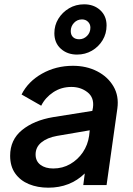

<svg xmlns="http://www.w3.org/2000/svg" viewBox="-20 -858 618 890"><path d="M204 12Q154 12 114 -4.5Q74 -21 50.5 -54Q27 -87 27 -136Q27 -210 82 -255Q137 -300 226 -315L408 -344L411 -360Q417 -406 385.5 -430.5Q354 -455 311 -455Q264 -455 227 -430.5Q190 -406 171 -368L80 -420Q110 -480 174.5 -516.5Q239 -553 318 -553Q381 -553 430.5 -527.5Q480 -502 506 -457.5Q532 -413 524 -355L474 0H366L373 -54Q305 12 204 12ZM145 -142Q145 -111 167.5 -94Q190 -77 227 -77Q270 -77 305.5 -97.5Q341 -118 364 -152Q387 -186 393 -228L396 -254L244 -228Q199 -220 172 -198Q145 -176 145 -142ZM337 -605Q292 -605 262 -632Q232 -659 232 -704Q232 -741 250.5 -771Q269 -801 300 -819.5Q331 -838 370 -838Q415 -838 444.5 -811Q474 -784 474 -740Q474 -702 455.5 -671.5Q437 -641 406 -623Q375 -605 337 -605ZM347 -676Q368 -676 383.5 -691.5Q399 -707 399 -730Q399 -746 388 -757Q377 -768 360 -768Q338 -768 323 -752Q308 -736 308 -714Q308 -696 318.5 -686Q329 -676 347 -676Z"/></svg>

Font: Plus Jakarta Sans SemiBold
Style: Italic
Weight: 600
Italic angle: -8°
Designer: Gumpita Rahayu
Foundry: Tokotype
Version: Version 2.071; ttfautohint (v1.8.4.7-5d5b);gftools[0.9.29]